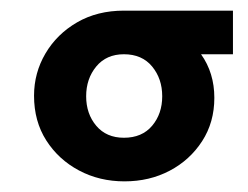

<svg xmlns="http://www.w3.org/2000/svg" viewBox="-20 -726 467 361"><path d="M214 -385Q167 -385 128.5 -405.5Q90 -426 67 -462Q44 -498 44 -546Q44 -589 65.5 -625.5Q87 -662 125 -684Q163 -706 213 -706H418V-624H358Q383 -589 383 -542Q383 -496 360 -460.5Q337 -425 299 -405Q261 -385 214 -385ZM213 -467Q247 -467 266 -489.5Q285 -512 285 -545Q285 -578 266 -601Q247 -624 213 -624Q180 -624 161 -601Q142 -578 142 -545Q142 -512 161 -489.5Q180 -467 213 -467Z"/></svg>

Font: MuseoModerno
Style: Bold
Weight: 700
Designer: Pablo Cosgaya, Héctor Gatti, Marcela Romero, and the Authors of The MuseoModerno Project.
Foundry: Omnibus-Type Team
Version: Version 1.001